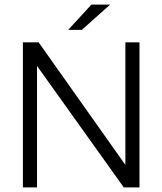

<svg xmlns="http://www.w3.org/2000/svg" viewBox="-20 -810 702 830"><path d="M583 -627V0H515L140 -525V0H79V-627H147L522 -97V-627ZM375 -790H456L334 -681H275Z"/></svg>

Font: Blinker Light
Style: Regular
Weight: 300
Designer: Juergen Huber
Foundry: supertype
Version: Version 1.017;hotconv 1.0.117;makeotfexe 2.5.65602